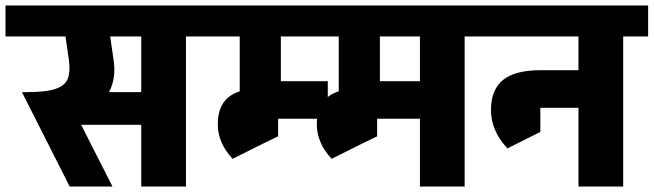

<svg xmlns="http://www.w3.org/2000/svg" viewBox="-50 -680 2383 700"><path d="M280 -547V-660H482V-547ZM140 -225V-344H484V-225ZM98 -238 43 -344Q117 -344 152.5 -356Q188 -368 197.5 -394Q207 -420 201 -462H364Q372 -409 357.5 -367.5Q343 -326 311.5 -297Q280 -268 236.5 -253Q193 -238 142 -238ZM204 0 30 -344 186 -343 360 0ZM201 -462 181 -600H344L364 -462ZM-30 -547V-660H447V-547ZM465 0V-645H628V0ZM375 -547V-660H719V-547Z M669 -547V-660H1110V-547ZM824 -276V-630H974V-276ZM900 -152V-301H964V-183ZM902 -247V-384H1145V-247ZM744 -227Q744 -294 783.5 -326Q823 -358 906 -358V-270Q885 -270 877.5 -258.5Q870 -247 870 -227ZM798 -101Q744 -159 744 -227H870Q870 -199 897 -155ZM798 -101V-292H906V-155Z M1030 -547V-660H1471V-547ZM1185 -276V-630H1335V-276ZM1261 -152V-301H1325V-183ZM1263 -247V-384H1506V-247ZM1105 -227Q1105 -294 1144.5 -326Q1184 -358 1267 -358V-270Q1246 -270 1238.5 -258.5Q1231 -247 1231 -227ZM1159 -101Q1105 -159 1105 -227H1231Q1231 -199 1258 -155ZM1159 -101V-292H1267V-155ZM1481 0V-645H1644V0ZM1391 -547V-660H1735V-547Z M1685 -547V-660H2134V-547ZM1740 -279Q1740 -353 1784 -388.5Q1828 -424 1920 -424V-327Q1897 -327 1888.5 -314.5Q1880 -302 1880 -279ZM1800 -139Q1740 -203 1740 -279H1880Q1880 -248 1910 -199ZM1800 -139V-351H1920V-199ZM1918 -287V-424H2121V-287ZM2059 0V-645H2222V0ZM1969 -547V-660H2313V-547Z"/></svg>

Font: Akshar Light
Style: Regular
Weight: 300
Designer: Tall Chai
Foundry: Tall Chai
Version: Version 1.100